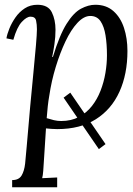

<svg xmlns="http://www.w3.org/2000/svg" viewBox="-20 -531 558 806"><path d="M395 95 247 -121 275 -142 423 74ZM31 255V225Q59 225 70.5 206Q82 187 85.5 155.5Q89 124 92 85Q99 -1 106.5 -81.5Q114 -162 120.5 -228.5Q127 -295 131 -342Q135 -389 135 -408Q135 -428 131.5 -444.5Q128 -461 108 -461Q92 -461 71.5 -439Q51 -417 36 -364L7 -370Q10 -388 19.5 -411.5Q29 -435 45 -458Q61 -481 84 -496Q107 -511 137 -511Q182 -511 197.5 -479.5Q213 -448 213 -406Q213 -376 208.5 -345.5Q204 -315 199 -292H202Q230 -384 259.5 -431Q289 -478 320 -494.5Q351 -511 380 -511Q426 -511 456 -484.5Q486 -458 500.5 -414Q515 -370 515 -317Q515 -220 481.5 -146Q448 -72 382.5 -30.5Q317 11 220 11Q207 11 195.5 10Q184 9 173 8Q168 84 165.5 125.5Q163 167 161.5 186.5Q160 206 157 217Q173 216 188.5 215.5Q204 215 220 214V255ZM237 -23Q279 -23 311 -40Q343 -57 365.5 -85.5Q388 -114 402 -150Q416 -186 422.5 -224.5Q429 -263 429 -299Q429 -345 423 -382.5Q417 -420 402 -442Q387 -464 359 -464Q332 -464 305 -435Q278 -406 255 -357.5Q232 -309 214 -250Q196 -191 187 -130Q183 -108 180.5 -84.5Q178 -61 176 -35Q192 -30 206.5 -26.5Q221 -23 237 -23Z"/></svg>

Font: Lora
Style: Italic
Weight: 400
Italic angle: -3°
Designer: Olga Karpushina, Alexei Vanyashin (Cyrillic)
Foundry: Cyreal
Version: Version 3.008